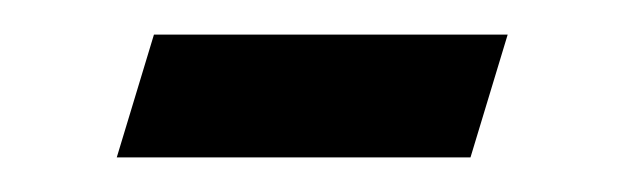

<svg xmlns="http://www.w3.org/2000/svg" viewBox="-20 -315 360 111"><path d="M69 -295H273.5L252 -224H47.5Z"/></svg>

Font: Newsreader 72pt SemiBold
Style: Italic
Weight: 600
Italic angle: -17°
Designer: Hugues Gentile
Foundry: Production Type
Version: Version 1.003; ttfautohint (v1.8.3)